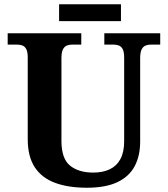

<svg xmlns="http://www.w3.org/2000/svg" viewBox="-20 -870 787 900"><path d="M387 10Q300 10 238 -13Q176 -36 143 -86Q110 -136 110 -218V-600Q110 -627 103 -640Q96 -653 84.5 -657Q73 -661 59 -661H16V-714H361V-661H319Q305 -661 293.5 -656.5Q282 -652 275 -638.5Q268 -625 268 -596V-210Q268 -126 308.5 -93.5Q349 -61 417 -61Q462 -61 494.5 -76.5Q527 -92 544.5 -124.5Q562 -157 562 -208V-600Q562 -627 555 -640Q548 -653 536.5 -657Q525 -661 511 -661H469V-714H731V-661H688Q674 -661 662.5 -656.5Q651 -652 644 -638.5Q637 -625 637 -596V-206Q637 -139 611 -90.5Q585 -42 530 -16Q475 10 387 10ZM257 -771V-850H547V-771Z"/></svg>

Font: Noto Serif Armenian
Style: Bold
Weight: 700
Version: Version 2.007